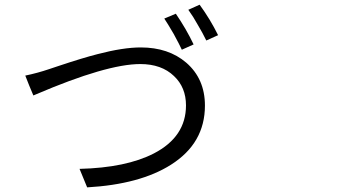

<svg xmlns="http://www.w3.org/2000/svg" viewBox="-20 -807 1540 812"><path d="M348.6 -14.6 316.4 -92.8Q513.7 -97.7 630.9 -158.2Q766.6 -228.5 766.6 -361.3Q766.6 -437.5 715.8 -485.4Q663.1 -536.1 573.2 -536.1Q431.6 -536.1 132.8 -408.2Q125 -405.3 121.1 -403.3L103.5 -445.3L86.9 -487.3Q138.7 -498 187.5 -514.6Q199.2 -518.6 228.5 -528.3Q331.1 -562.5 392.6 -578.1Q501 -606.4 575.2 -606.4Q692.4 -606.4 767.6 -542Q846.7 -473.6 846.7 -360.4Q846.7 -201.2 703.1 -110.4Q572.3 -27.3 348.6 -14.6ZM749 -596.7Q740.2 -616.2 714.8 -663.1Q687.5 -710 674.8 -728.5L723.6 -749Q767.6 -684.6 798.8 -619.1ZM852.5 -635.7Q836.9 -668 816.4 -702.1Q798.8 -734.4 776.4 -765.6L824.2 -787.1Q869.1 -725.6 902.3 -658.2Z"/></svg>

Font: Bpmf GenSeki Gothic R
Style: R
Weight: 400
Foundry: But Ko
Version: Version 1.320